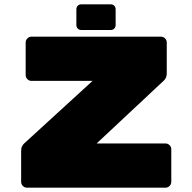

<svg xmlns="http://www.w3.org/2000/svg" viewBox="-20 -870 890 890"><path d="M516 -827V-754Q516 -744 509.5 -737.5Q503 -731 493 -731H357Q347 -731 340.5 -737.5Q334 -744 334 -754V-827Q334 -837 340.5 -843.5Q347 -850 357 -850H493Q503 -850 509.5 -843.5Q516 -837 516 -827ZM774 -178V-27Q774 -16 766 -8Q758 0 747 0H105Q94 0 86 -8Q78 -16 78 -27V-171Q78 -184 83 -193Q88 -202 93 -206L409 -495H126Q115 -495 107 -503Q99 -511 99 -522V-673Q99 -684 107 -692Q115 -700 126 -700H726Q737 -700 745 -692Q753 -684 753 -673V-530Q753 -509 740 -497L428 -205H747Q758 -205 766 -197Q774 -189 774 -178Z"/></svg>

Font: Rubik Mono One
Style: Regular
Weight: 400
Designer: Hubert and Fischer with Elvire Volk Leonovitch (Cyrillic Expansion: Cyreal)
Foundry: Hubert and Fischer with Elvire Volk Leonovitch
Version: Version 2.000